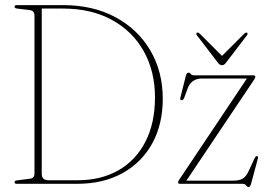

<svg xmlns="http://www.w3.org/2000/svg" viewBox="-20 -720 1045 752"><path d="M37 -6.5Q37 -12.5 46.5 -13.5L97 -20Q115 -22 115 -40V-659Q115 -678 96.5 -680.5L47 -686.5Q37 -687.5 37 -694Q37 -700 45.5 -700H226Q344.5 -700 432.5 -652.5Q520.5 -605 569 -522Q617.5 -439 617.5 -333Q617.5 -234 576.8 -159.2Q536 -84.5 460.5 -42.2Q385 0 281 0H45.5Q37 0 37 -6.5ZM283 -14Q376.5 -14 444.8 -53.5Q513 -93 550 -165.8Q587 -238.5 587 -338.5Q587 -440.5 543.2 -519Q499.5 -597.5 418.5 -642Q337.5 -686.5 226 -686.5H143.5V-39Q143.5 -14 171 -14ZM976 -409 710 -12.5H893.5Q917.5 -12.5 931 -20.5Q944.5 -28.5 956 -54.5L977 -100Q981.5 -109 986.5 -108.5Q992.5 -108 990 -99L964 -2.5Q960 12.5 954 12.5Q948 12.5 944 6.2Q940 0 929 0H685.5Q677.5 0 677.5 -6Q677.5 -9.5 681.5 -15.5L947 -412.5H770.5Q727 -412.5 713 -368L701.5 -337Q697.5 -327.5 691.5 -327.5Q684 -327.5 686.5 -337.5L708 -423.5Q711 -435.5 717.5 -435.5Q723.5 -435.5 727.2 -430.2Q731 -425 740.5 -425H972Q980 -425 980 -419Q980 -415.5 976 -409ZM866 -475.5Q858 -464.5 850 -464.5Q840 -464.5 832.5 -475.5L751.5 -581.5Q746.5 -587.5 751 -591.5Q755.5 -595 762.5 -588L849.5 -501L936.5 -588Q943.5 -594.5 948 -591.5Q952 -588 947 -581.5Z"/></svg>

Font: Fraunces 144pt S050 Thin
Style: Regular
Weight: 100
Version: Version 1.000; ttfautohint (v1.8.3)